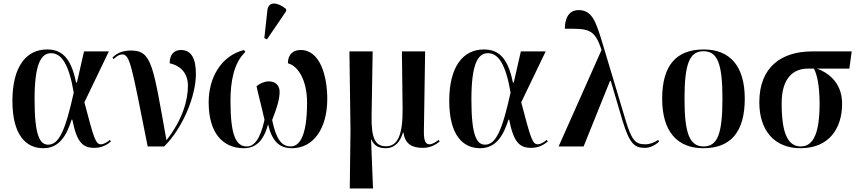

<svg xmlns="http://www.w3.org/2000/svg" viewBox="-20 -826 4838 1083"><path d="M224 10C313 10 355 -59 384 -151H388C413 -24 446 8 512 8C557 8 587 -12 606 -28L600 -37C587 -26 566 -12 550 -12C519 -12 510 -44 456 -249L594 -536H454L414 -361H409C379 -510 321 -547 245 -547C130 -547 50 -453 50 -257C50 -65 126 10 224 10ZM252 -10C205 -10 175 -60 175 -265C175 -462 210 -526 268 -526C326 -526 368 -467 396 -304C349 -91 313 -10 252 -10Z M813 0H906C1007 -99 1085 -279 1085 -409C1085 -496 1059 -544 1001 -544C965 -544 937 -522 937 -469C986 -459 1040 -424 1040 -342C1040 -260 1010 -152 919 -35C843 -456 838 -541 719 -541C682 -541 644 -532 614 -501L621 -493C641 -512 656 -519 669 -519C714 -519 722 -456 813 0Z M1486 -604 1594 -763V-775C1546 -815 1493 -821 1488 -766L1471 -611ZM1356 10C1420 10 1467 -29 1492 -125C1514 -33 1552 10 1627 10C1746 10 1826 -98 1826 -269C1826 -394 1787 -544 1676 -544C1636 -544 1604 -522 1604 -469C1665 -453 1712 -368 1712 -248C1712 -52 1667 0 1619 0C1568 0 1537 -43 1515 -149C1538 -208 1554 -253 1557 -299C1560 -342 1537 -367 1496 -367C1472 -367 1447 -356 1427 -340C1436 -295 1452 -240 1472 -150C1448 -39 1412 0 1373 0C1311 0 1280 -61 1280 -258C1280 -363 1298 -471 1364 -533L1356 -544C1225 -510 1157 -386 1157 -249C1157 -75 1237 10 1356 10Z M1953 237H2084L2073 -39H2075C2090 -4 2117 10 2154 10C2208 10 2237 -26 2253 -78H2256C2264 -12 2308 8 2363 8C2403 8 2432 -5 2460 -28L2454 -37C2437 -23 2417 -12 2403 -12C2384 -12 2370 -25 2371 -85L2378 -536H2247L2251 -210C2252 -63 2222 -1 2158 -1C2097 -1 2074 -44 2076 -172L2082 -536H1951L1957 -94Z M2688 10C2777 10 2819 -59 2848 -151H2852C2877 -24 2910 8 2976 8C3021 8 3051 -12 3070 -28L3064 -37C3051 -26 3030 -12 3014 -12C2983 -12 2974 -44 2920 -249L3058 -536H2918L2878 -361H2873C2843 -510 2785 -547 2709 -547C2594 -547 2514 -453 2514 -257C2514 -65 2590 10 2688 10ZM2716 -10C2669 -10 2639 -60 2639 -265C2639 -462 2674 -526 2732 -526C2790 -526 2832 -467 2860 -304C2813 -91 2777 -10 2716 -10Z M3131 0H3272L3421 -370H3425L3493 -140C3532 -13 3561 8 3617 8C3644 8 3672 -3 3698 -28L3692 -37C3674 -23 3646 -12 3619 -12C3565 -12 3543 -34 3509 -147L3383 -567C3342 -704 3321 -769 3244 -769C3180 -769 3166 -709 3166 -664C3297 -664 3333 -667 3373 -544Z M3947 10C4101 10 4181 -81 4181 -269C4181 -456 4095 -547 3950 -547C3794 -547 3715 -457 3715 -269C3715 -81 3803 10 3947 10ZM3949 0C3871 0 3841 -70 3841 -269C3841 -468 3870 -537 3948 -537C4027 -537 4055 -468 4055 -269C4055 -70 4027 0 3949 0Z M4495 10C4657 10 4730 -102 4730 -241C4730 -345 4670 -409 4588 -439H4771L4784 -536H4561C4390 -536 4263 -450 4263 -249C4263 -88 4350 10 4495 10ZM4497 0C4423 0 4389 -76 4389 -243C4389 -392 4460 -439 4537 -439H4571C4588 -407 4603 -346 4603 -241C4603 -75 4568 0 4497 0Z"/></svg>

Font: Noto Serif Display SemiCondensed SemiBold
Style: Regular
Weight: 600
Width: 4
Designer: Monotype Design Team
Foundry: Monotype Imaging Inc.
Version: Version 2.009